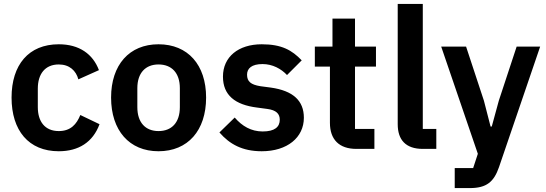

<svg xmlns="http://www.w3.org/2000/svg" viewBox="-20 -760 2787 980"><path d="M280 12C381 12 454 -34 488 -126L390 -173C371 -126 341 -91 280 -91C209 -91 173 -140 173 -213V-308C173 -381 209 -431 280 -431C335 -431 368 -399 380 -355L485 -402C454 -484 385 -534 280 -534C126 -534 39 -429 39 -262C39 -94 126 12 280 12Z M789 12C939 12 1032 -94 1032 -262C1032 -429 939 -534 789 -534C640 -534 547 -429 547 -262C547 -94 640 12 789 12ZM789 -91C723 -91 681 -134 681 -213V-310C681 -388 723 -431 789 -431C856 -431 898 -388 898 -310V-213C898 -134 856 -91 789 -91Z M1316 12C1446 12 1531 -58 1531 -159C1531 -246 1476 -297 1362 -313L1309 -320C1260 -328 1241 -344 1241 -379C1241 -411 1265 -433 1320 -433C1371 -433 1415 -409 1445 -377L1520 -452C1470 -504 1418 -534 1316 -534C1197 -534 1118 -470 1118 -369C1118 -274 1180 -225 1292 -211L1344 -204C1390 -198 1408 -179 1408 -149C1408 -112 1382 -89 1321 -89C1262 -89 1216 -116 1178 -160L1100 -84C1152 -24 1217 12 1316 12Z M1799 0H1891V-102H1792V-420H1899V-522H1792V-665H1677V-522H1587V-420H1664V-133C1664 -48 1711 0 1799 0Z M2207 0V-102H2138V-740H2010V-126C2010 -46 2051 0 2138 0Z M2526 -246 2490 -114H2484L2450 -246L2359 -522H2232L2419 25L2395 98H2301V200H2378C2464 200 2501 168 2527 93L2737 -522H2617Z"/></svg>

Font: Braiins Sans SemiBold
Style: Regular
Weight: 600
Designer: Mike Abbink, Paul van der Laan, Pieter van Rosmalen, Jiri Chlebus, Lubos Buracinsky
Foundry: Bold Monday, Sudetype
Version: Version 1.000;hotconv 1.0.109;makeotfexe 2.5.65596